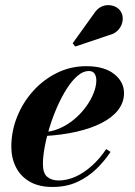

<svg xmlns="http://www.w3.org/2000/svg" viewBox="-20 -733 537 763"><path d="M188.3 10Q134 10 97.8 -11.3Q61.5 -32.5 43.2 -68.8Q25 -105 25 -150Q25 -211.5 48 -268.9Q71 -326.3 111.9 -371.6Q152.8 -417 206.9 -443.5Q261 -470 323 -470Q394 -470 433.4 -439Q472.8 -408 472.8 -363Q472.8 -326.5 450 -296.6Q427.3 -266.7 385 -244.9Q342.8 -223 284.3 -209.6Q225.8 -196.2 153.8 -192.2V-207.7Q189 -210 220.8 -224.6Q252.5 -239.3 278.4 -261.8Q304.3 -284.3 323.3 -310.9Q342.3 -337.5 352.5 -364.3Q362.8 -391 362.8 -413.5Q362.8 -428.8 356.1 -439.8Q349.5 -450.8 332.8 -450.8Q310.5 -450.8 288.5 -432Q266.5 -413.2 246.1 -381.6Q225.8 -350 208.4 -310.9Q191 -271.7 178 -230.1Q165 -188.5 157.8 -149.7Q150.5 -111 150.5 -81Q150.5 -44.5 167.9 -30.1Q185.3 -15.8 212.8 -15.8Q246.8 -15.8 280.8 -31.2Q314.8 -46.7 345.9 -74.9Q377 -103 402 -140.5L419.3 -129.3Q396 -94 363.4 -62.1Q330.8 -30.3 287.5 -10.1Q244.3 10 188.3 10ZM279 -548 268.8 -561 354.5 -680.5Q366 -698 380.9 -705.5Q395.8 -713 411.1 -712.6Q426.5 -712.3 439.3 -705.8Q452 -699.3 458.8 -689Q469.5 -673 467.5 -652.9Q465.5 -632.7 452 -616.2Q438.5 -599.7 414.5 -593.7Z"/></svg>

Font: Bodoni Moda
Style: Italic
Weight: 400
Italic angle: -13°
Designer: Owen Earl
Foundry: indestructible type
Version: Version 2.005